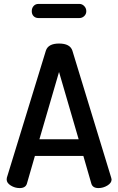

<svg xmlns="http://www.w3.org/2000/svg" viewBox="-20 -959 602 979"><path d="M14 -44Q14 -50 15 -53L214 -701Q226 -737 281 -737Q337 -737 349 -701L547 -53Q549 -47 549 -44Q549 -26 527.5 -13Q506 0 482 0Q453 0 446 -22L405 -164H158L117 -22Q110 0 80 0Q56 0 35 -13Q14 -26 14 -44ZM176 -939H385Q399 -939 409.5 -928Q420 -917 420 -902Q420 -887 409.5 -877Q399 -867 385 -867H176Q161 -867 151.5 -876.5Q142 -886 142 -902Q142 -918 151.5 -928.5Q161 -939 176 -939ZM181 -249H381L281 -592Z"/></svg>

Font: TerminalDosisSemiBold
Style: Bold
Weight: 600
Designer: EdgarTolentino, PabloImpallari, IginoMarini
Foundry: EdgarTolentino, PabloImpallari, IginoMarini
Version: Version 1.006